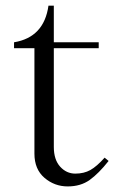

<svg xmlns="http://www.w3.org/2000/svg" viewBox="-20 -650 421 681"><path d="M365.2 -79.1Q330.1 -34.7 298.1 -11.7Q266.1 11.2 220.2 11.2Q173.3 11.2 137.7 -19.3Q102.1 -49.8 102.1 -105V-479H29.8V-500Q136.2 -517.6 151.9 -629.9H170.9V-500H330.1V-479H170.9V-128.9Q170.9 -83.5 193.4 -58.8Q215.8 -34.2 247.1 -34.2Q277.8 -34.2 300.5 -46.9Q323.2 -59.6 351.1 -90.8Z"/></svg>

Font: Ortica Linear Light
Style: Regular
Weight: 300
Designer: Benedetta Bovani
Foundry: Collletttivo
Version: Version 2.000;Glyphs 3.1.2 (3151)